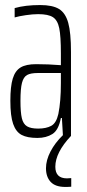

<svg xmlns="http://www.w3.org/2000/svg" viewBox="-20 -538 344 760"><path d="M262 167V201Q253 202 239 202Q199 202 180.5 182Q162 162 162 128Q162 96 180 61.5Q198 27 229 -3L225 -71H221Q212 -23 187.5 -7.5Q163 8 128 8Q88 8 65.5 -4Q43 -16 32 -47.5Q21 -79 21 -139Q21 -196 30.5 -227Q40 -258 61.5 -271Q83 -284 123 -284Q171 -284 221 -280V-326Q221 -395 214.5 -426.5Q208 -458 189.5 -470Q171 -482 131 -482Q110 -482 82.5 -478Q55 -474 38 -469V-506Q80 -518 139 -518Q188 -518 213.5 -502.5Q239 -487 250 -448Q261 -409 261 -332V0Q199 66 199 122Q199 168 245 168ZM221 -249H130Q101 -249 87 -241Q73 -233 67 -210Q61 -187 61 -139Q61 -93 66.5 -70Q72 -47 87 -38Q102 -29 131 -29Q163 -29 183 -40Q203 -51 211 -87Q221 -136 221 -209Z"/></svg>

Font: Saira Ultra Condensed ExLight
Style: Regular
Weight: 200
Width: 1
Designer: Hector Gatti with collaboration of the Omnibus-Type team
Foundry: Omnibus-Type
Version: Version 1.001; ttfautohint (v1.8)